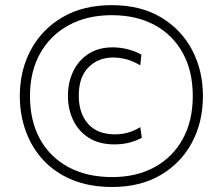

<svg xmlns="http://www.w3.org/2000/svg" viewBox="-20 -717 866 746"><path d="M416 9.5Q328 9.5 260.8 -18.2Q193.5 -46 148.2 -95Q103 -144 80 -208Q57 -272 57 -344Q57 -443.5 100 -523.5Q143 -603.5 223 -650.2Q303 -697 414 -697Q526.5 -697 605.8 -649.5Q685 -602 726.8 -522Q768.5 -442 768.5 -344Q768.5 -243 725.8 -163Q683 -83 604 -36.8Q525 9.5 416 9.5ZM416 -29Q510 -29 580.5 -67.5Q651 -106 690 -176.8Q729 -247.5 729 -344Q729 -440.5 690.2 -511Q651.5 -581.5 580.8 -619.8Q510 -658 414 -658Q318.5 -658 247.2 -619.2Q176 -580.5 136.2 -510Q96.5 -439.5 96.5 -344Q96.5 -247 135.5 -176.5Q174.5 -106 246.2 -67.5Q318 -29 416 -29ZM424 -156Q366 -156 326 -181Q286 -206 265 -248.8Q244 -291.5 244 -344.5Q244 -398 264.8 -440.5Q285.5 -483 324.2 -508Q363 -533 417.5 -533Q448.5 -533 478.5 -525Q508.5 -517 529.5 -504.5L525 -463Q494 -481.5 467.8 -487.5Q441.5 -493.5 419.5 -493.5Q361.5 -493.5 323.8 -455.5Q286 -417.5 286 -345Q286 -277.5 322 -236.2Q358 -195 427 -195Q480 -195 525 -223L531 -182Q513.5 -171.5 486 -163.8Q458.5 -156 424 -156Z"/></svg>

Font: Commissioner ExtraLight
Style: Regular
Weight: 200
Designer: Kostas Bartsokas
Foundry: Kostas Bartsokas
Version: Version 1.000; ttfautohint (v1.8.3)